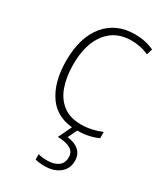

<svg xmlns="http://www.w3.org/2000/svg" viewBox="-194 -618 805 938"><g transform="rotate(30 208.5 -149.5)"><path d="M269 10Q160 10 107 -63.5Q54 -137 54 -260Q54 -391 115 -465Q176 -539 282 -539Q342 -539 390 -516L380 -483Q356 -494 331 -499Q306 -504 282 -504Q193 -504 143 -439.5Q93 -375 93 -261Q93 -192 111.5 -139Q130 -86 169.5 -55.5Q209 -25 271 -25Q302 -25 331.5 -31.5Q361 -38 387 -49V-14Q364 -3 334 3.5Q304 10 269 10ZM336 144Q336 188 304 214Q272 240 219 240Q188 240 166 234V204Q187 210 218 210Q255 210 278 193.5Q301 177 301 144Q301 113 276 99Q251 85 205 84L245 0H276L247 61Q289 66 312.5 87Q336 108 336 144Z"/></g></svg>

Font: Noto Sans Khmer UI SemiCondensed ExtraLight
Style: Regular
Weight: 200
Width: 4
Designer: Danh Hong and the Monotype Design Team
Foundry: Monotype Imaging Inc.
Version: Version 2.002; ttfautohint (v1.8.4.7-5d5b)